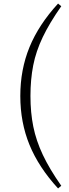

<svg xmlns="http://www.w3.org/2000/svg" viewBox="-20 -838 390 1078"><path d="M151 -299Q151 -206 167 -127Q183 -48 220.5 31.5Q258 111 324 205L306 220Q197 101 145.5 -25Q94 -151 94 -299Q94 -447 145.5 -573Q197 -699 306 -818L324 -803Q258 -709 220 -629.5Q182 -550 166.5 -471Q151 -392 151 -299Z"/></svg>

Font: Noto Serif TC
Style: Regular
Weight: 200
Designer: Ryoko NISHIZUKA 西塚涼子 (kana & ideographs); Frank Grießhammer (Latin, Greek & Cyrillic); Wenlong ZHANG 张文龙 (bopomofo); San
Foundry: Adobe
Version: Version 2.001;hotconv 1.1.0;makeotfexe 2.6.0